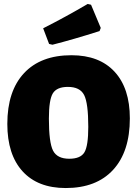

<svg xmlns="http://www.w3.org/2000/svg" viewBox="-20 -938 693 970"><path d="M423 -918 440 -914 489 -797 483 -781Q351 -739 245 -712L228 -716L198 -795Q316 -855 423 -918ZM341 -659Q482 -659 559 -575.5Q636 -492 636 -340Q636 -172 551.5 -80Q467 12 312 12Q171 12 94 -72.5Q17 -157 17 -312Q17 -478 101.5 -568.5Q186 -659 341 -659ZM323 -499Q267 -499 247 -466.5Q227 -434 227 -339Q227 -218 248 -177Q269 -136 330 -136Q387 -136 406.5 -168.5Q426 -201 426 -297Q426 -417 405 -458Q384 -499 323 -499Z"/></svg>

Font: Alegreya Sans SC Black
Style: Regular
Weight: 900
Designer: Juan Pablo del Peral
Foundry: Huerta Tipografica
Version: Version 2.007